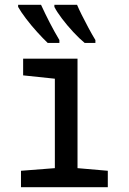

<svg xmlns="http://www.w3.org/2000/svg" viewBox="-20 -785 540 805"><path d="M68 0V-69L210 -80V-455L77 -469V-539H305V-80L432 -69V0ZM335 -605Q313 -623 287 -651Q261 -679 239.5 -707.5Q218 -736 208 -756V-765H303Q310 -748 323 -722Q336 -696 351 -668Q366 -640 380 -617V-605ZM180 -605Q161 -623 136 -650.5Q111 -678 89 -707Q67 -736 56 -756V-765H152Q169 -728 188 -691Q207 -654 229 -617V-605Z"/></svg>

Font: Noto Sans Mono ExtraCondensed Medium
Style: Regular
Weight: 500
Width: 2
Designer: Monotype Design Team
Foundry: Monotype Imaging Inc.
Version: Version 2.014